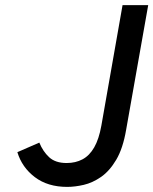

<svg xmlns="http://www.w3.org/2000/svg" viewBox="-20 -720 600 752"><path d="M243 12Q167 12 116.5 -26.2Q66 -64.5 48 -124L134 -161.5Q148 -127 172.5 -104.2Q197 -81.5 241 -81.5Q276 -81.5 303.2 -96Q330.5 -110.5 349 -142.8Q367.5 -175 377 -228L460 -700H560.5L474 -211.5Q461.5 -138.5 435.2 -94.2Q409 -50 375.8 -27Q342.5 -4 308 4Q273.5 12 243 12Z"/></svg>

Font: Overpass Medium
Style: Italic
Weight: 500
Italic angle: -10°
Designer: Delve Withrington, Dave Bailey, Thomas Jockin
Foundry: Delve Fonts LLC
Version: Version 4.000